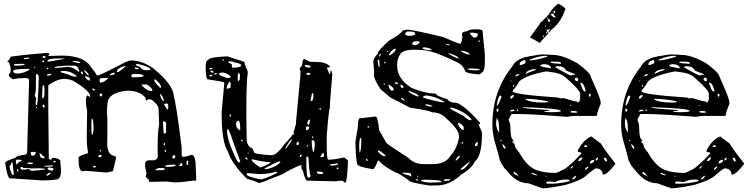

<svg xmlns="http://www.w3.org/2000/svg" viewBox="-20 -980 4090 1047"><path d="M234.4 -691.4Q250 -689.5 250 -686.5L244.1 -677.7V-674.8H246.1L316.4 -676.8Q434.6 -676.8 473.6 -618.2Q500 -584 507.8 -570.3L512.7 -568.4Q524.4 -568.4 667 -642.6Q685.5 -650.4 697.3 -650.4Q752 -650.4 813.5 -609.4Q927.7 -516.6 927.7 -454.1Q938.5 -430.7 970.7 -176.8V-138.7Q970.7 -126 976.6 -125H981.4Q993.2 -125 1025.4 -135.7Q1047.9 -135.7 1047.9 -56.6Q1049.8 -24.4 1049.8 4.9H1031.2Q968.8 14.6 929.7 14.6L887.7 9.8L808.6 11.7H794.9Q792 11.7 792 1L774.4 -15.6V-17.6L778.3 -31.2V-34.2L771.5 -70.3V-87.9Q771.5 -106.4 799.8 -106.4Q847.7 -99.6 839.8 -142.6Q837.9 -248 847.7 -301.8V-303.7L844.7 -385.7Q844.7 -406.2 808.6 -435.5L796.9 -438.5H788.1L777.3 -431.6Q774.4 -431.6 774.4 -445.3Q744.1 -485.4 673.8 -485.4Q586.9 -477.5 569.3 -433.6Q564.5 -418.9 562.5 -369.1L565.4 -337.9V-240.2L564.5 -201.2Q564.5 -138.7 598.6 -130.9Q613.3 -127.9 613.3 -121.1Q599.6 -56.6 594.7 -45.9L560.5 -39.1L444.3 -48.8L430.7 -45.9Q408.2 -45.9 408.2 -116.2V-121.1Q408.2 -128.9 449.2 -141.6Q460 -141.6 460 -151.4Q453.1 -181.6 453.1 -228.5L455.1 -377Q448.2 -407.2 448.2 -424.8Q449.2 -459 456.1 -459H458L468.8 -452.1H471.7V-454.1Q471.7 -484.4 377.9 -540Q351.6 -549.8 330.1 -549.8Q293 -549.8 244.1 -515.6L243.2 -508.8V-399.4L246.1 -114.3L252.9 -109.4H257.8Q261.7 -109.4 263.7 -119.1H266.6Q302.7 -119.1 309.6 -100.6V-88.9L312.5 -57.6Q315.4 -1 283.2 -1Q272.5 2.9 210 3.9L34.2 -7.8Q20.5 -7.8 8.8 -88.9V-91.8Q8.8 -102.5 63.5 -119.1Q63.5 -129.9 118.2 -136.7Q127.9 -140.6 127.9 -150.4L136.7 -467.8L138.7 -543Q138.7 -554.7 113.3 -554.7Q84 -554.7 49.8 -547.9Q27.3 -560.5 27.3 -574.2Q38.1 -581.1 38.1 -595.7V-606.4Q32.2 -642.6 22.5 -642.6L20.5 -643.6V-645.5Q29.3 -650.4 39.1 -670.9Q119.1 -682.6 234.4 -691.4ZM175.8 -567.4V-499Q175.8 -478.5 168.9 -459L177.7 -444.3L174.8 -423.8V-410.2L177.7 -406.2H179.7Q187.5 -406.2 191.4 -554.7V-556.6Q191.4 -571.3 181.6 -577.1Q175.8 -575.2 175.8 -567.4ZM51.8 -592.8Q51.8 -579.1 75.2 -579.1Q107.4 -579.1 140.6 -599.6V-602.5L134.8 -604.5Q51.8 -604.5 51.8 -592.8ZM277.3 -609.4V-608.4L346.7 -615.2Q378.9 -615.2 408.2 -588.9H412.1V-594.7Q404.3 -622.1 384.8 -622.1H371.1Q279.3 -622.1 277.3 -609.4ZM719.7 -625Q719.7 -623 743.2 -615.2Q755.9 -597.7 772.5 -597.7H799.8V-601.6Q799.8 -615.2 729.5 -631.8H728.5Q720.7 -628.9 719.7 -625ZM90.8 -64.5Q90.8 -48.8 137.7 -58.6Q145.5 -48.8 153.3 -48.8Q195.3 -50.8 223.6 -55.7V-60.5L189.5 -62.5Q161.1 -59.6 107.4 -64.5L100.6 -69.3H95.7ZM309.6 -587.9Q309.6 -585 348.6 -575.2Q376 -561.5 393.6 -561.5H394.5L398.4 -565.4Q366.2 -592.8 328.1 -592.8H319.3Q309.6 -591.8 309.6 -587.9ZM752 -515.6Q781.2 -483.4 806.6 -483.4L810.5 -486.3V-492.2Q801.8 -505.9 781.2 -519.5H755.9ZM695.3 -568.4V-565.4Q699.2 -558.6 704.1 -558.6Q758.8 -558.6 763.7 -565.4Q758.8 -577.1 719.7 -577.1H717.8Q698.2 -577.1 695.3 -568.4ZM870.1 -317.4 868.2 -312.5 872.1 -259.8V-255.9L877 -251H878.9L885.7 -257.8V-310.5L878.9 -317.4ZM43 -96.7Q43 -84 31.2 -73.2Q41 -26.4 50.8 -26.4H55.7L47.9 -95.7L45.9 -96.7ZM480.5 -333 478.5 -321.3V-271.5L480.5 -246.1H485.4Q490.2 -260.7 490.2 -280.3V-281.2Q489.3 -333 482.4 -333ZM239.3 -645.5 244.1 -643.6 332 -659.2V-661.1H292Q239.3 -661.1 239.3 -647.5ZM523.4 -546.9V-534.2L528.3 -529.3Q544.9 -529.3 571.3 -553.7V-554.7H537.1Q527.3 -554.7 523.4 -546.9ZM213.9 -515.6Q210 -499 210 -469.7V-452.1L211.9 -444.3H213.9Q222.7 -444.3 222.7 -481.4V-492.2Q222.7 -515.6 215.8 -515.6ZM822.3 -546.9V-538.1Q830.1 -521.5 849.6 -506.8V-502H858.4V-503.9Q858.4 -521.5 827.1 -546.9ZM617.2 -587.9V-585.9H619.1Q628.9 -585.9 665 -618.2V-622.1Q617.2 -608.4 617.2 -587.9ZM881.8 -74.2V-70.3H899.4Q938.5 -71.3 938.5 -79.1L933.6 -82H929.7Q881.8 -82 881.8 -74.2ZM827.1 -54.7V-51.8H863.3Q876 -51.8 878.9 -58.6Q877 -63.5 868.2 -63.5H846.7Q840.8 -63.5 827.1 -54.7ZM875 -408.2 890.6 -383.8H895.5L897.5 -392.6V-404.3Q897.5 -413.1 892.6 -415H879.9Q876 -415 875 -408.2ZM147.5 -151.4Q148.4 -130.9 154.3 -130.9H157.2Q173.8 -130.9 175.8 -151.4ZM56.6 -629.9V-625L59.6 -622.1Q114.3 -622.1 114.3 -628.9L111.3 -631.8H82ZM66.4 -102.5 68.4 -83H70.3Q82 -97.7 97.7 -102.5V-107.4L85.9 -109.4H72.3Q67.4 -109.4 66.4 -102.5ZM239.3 -62.5Q239.3 -51.8 264.6 -48.8L271.5 -54.7V-59.6Q271.5 -65.4 244.1 -66.4ZM196.3 -146.5V-144.5Q196.3 -117.2 213.9 -117.2H220.7Q223.6 -117.2 223.6 -123ZM444.3 -565.4V-563.5Q444.3 -548.8 468.8 -540H469.7V-553.7Q469.7 -557.6 446.3 -565.4ZM852.5 -467.8V-464.8Q862.3 -428.7 872.1 -428.7H873V-430.7Q873 -449.2 854.5 -467.8ZM376 -647.5V-643.6Q404.3 -635.7 415 -635.7H417V-638.7Q417 -646.5 382.8 -647.5ZM439.5 -597.7V-592.8Q452.1 -573.2 461.9 -568.4H464.8V-570.3Q460 -584 441.4 -597.7ZM222.7 -75.2V-71.3H248L268.6 -73.2V-78.1H257.8ZM579.1 -572.3 581.1 -570.3H587.9Q606.4 -572.3 606.4 -582L601.6 -584Q582 -579.1 579.1 -572.3ZM919.9 -122.1V-120.1L924.8 -115.2H928.7L935.5 -122.1V-129.9L931.6 -133.8H926.8Q919.9 -130.9 919.9 -122.1ZM129.9 -91.8V-86.9L138.7 -85H150.4L159.2 -86.9V-91.8L150.4 -93.8H138.7ZM957 -75.2 959 -74.2H963.9Q972.7 -74.2 974.6 -79.1V-81.1Q974.6 -89.8 969.7 -90.8Q962.9 -90.8 957 -75.2ZM109.4 -661.1 113.3 -657.2Q141.6 -659.2 141.6 -664.1L133.8 -666Q109.4 -665 109.4 -661.1ZM997.1 -99.6V-84L1002 -79.1Q1005.9 -79.1 1006.8 -99.6L1004.9 -104.5H1002ZM233.4 -26.4V-24.4L237.3 -21.5Q248 -25.4 255.9 -35.2V-38.1Q244.1 -38.1 233.4 -26.4ZM524.4 -469.7 523.4 -464.8Q524.4 -454.1 528.3 -454.1H531.2L538.1 -460.9V-464.8Q537.1 -469.7 524.4 -469.7ZM236.3 -570.3V-567.4H243.2Q259.8 -569.3 259.8 -574.2V-577.1H250Q236.3 -575.2 236.3 -570.3ZM514.6 -127.9 519.5 -123H528.3L535.2 -129.9V-130.9L531.2 -134.8H521.5ZM714.8 -611.3V-608.4Q715.8 -602.5 728.5 -602.5H733.4L736.3 -606.4Q735.4 -611.3 722.7 -611.3ZM211.9 -406.2V-399.4L218.8 -392.6H220.7L223.6 -396.5V-403.3L216.8 -410.2H215.8ZM211.9 -670.9V-668L216.8 -663.1Q227.5 -663.1 227.5 -672.9L225.6 -674.8H215.8ZM420.9 -587.9Q420.9 -575.2 432.6 -575.2V-577.1Q432.6 -586.9 423.8 -590.8ZM483.4 -497.1Q483.4 -486.3 494.1 -486.3H497.1V-490.2Q494.1 -497.1 485.4 -497.1ZM487.3 -71.3V-68.4L496.1 -66.4L502.9 -68.4V-71.3L499 -75.2H490.2ZM271.5 -102.5V-95.7L280.3 -93.8L284.2 -98.6L280.3 -102.5ZM73.2 -58.6V-48.8L76.2 -44.9H80.1V-53.7L75.2 -58.6ZM872.1 -196.3V-191.4L875 -187.5H878.9V-201.2H877ZM210 -645.5V-643.6L213.9 -640.6H215.8L220.7 -643.6L218.8 -649.4H213.9ZM877 -157.2V-156.2L881.8 -150.4L885.7 -156.2V-159.2L881.8 -163.1ZM237.3 -611.3 234.4 -606.4 237.3 -602.5H239.3L243.2 -606.4V-609.4ZM523.4 -158.2V-155.3L528.3 -153.3L531.2 -158.2L528.3 -162.1H526.4ZM177.7 -399.4V-392.6L181.6 -389.6H182.6V-396.5L179.7 -399.4ZM166 -611.3V-609.4H168.9L172.9 -613.3V-615.2H168.9ZM218.8 -69.3V-71.3Q217.8 -70.3 215.8 -69.3Z M1219.7 -672.9 1312.5 -642.6Q1315.4 -620.1 1329.1 -597.7L1331.1 -584Q1319.3 -501 1325.2 -222.7Q1325.2 -182.6 1356.4 -170.9L1366.2 -148.4Q1366.2 -139.6 1457 -133.8H1461.9Q1489.3 -133.8 1532.2 -195.3Q1566.4 -229.5 1575.2 -246.1H1582V-254.9L1580.1 -261.7Q1586.9 -273.4 1591.8 -297.9L1593.8 -298.8V-311.5L1618.2 -569.3V-592.8L1614.3 -606.4V-608.4Q1629.9 -619.1 1629.9 -642.6Q1629.9 -655.3 1639.6 -658.2L1670.9 -642.6H1701.2Q1754.9 -642.6 1778.3 -619.1V-613.3Q1762.7 -612.3 1762.7 -608.4L1776.4 -576.2H1780.3Q1782.2 -596.7 1785.2 -596.7Q1790 -589.8 1792 -574.2L1778.3 -405.3L1780.3 -403.3V-401.4Q1771.5 -375 1761.7 -237.3V-198.2Q1761.7 -109.4 1769.5 -109.4H1775.4Q1802.7 -109.4 1853.5 -121.1Q1861.3 -120.1 1877.9 -104.5Q1873 16.6 1862.3 16.6L1846.7 4.9L1805.7 8.8L1655.3 4.9Q1643.6 4.9 1631.8 -49.8Q1623 -57.6 1623 -66.4L1625 -79.1H1621.1Q1610.4 -79.1 1541 -43Q1537.1 -34.2 1447.3 -2Q1424.8 9.8 1392.6 18.6Q1372.1 6.8 1327.1 -4.9Q1242.2 -88.9 1222.7 -154.3Q1188.5 -203.1 1188.5 -367.2L1203.1 -526.4V-529.3Q1203.1 -534.2 1110.4 -547.9Q1101.6 -560.5 1101.6 -615.2Q1101.6 -652.3 1115.2 -652.3Q1115.2 -668 1219.7 -672.9ZM1192.4 -654.3V-650.4H1201.2V-654.3L1197.3 -657.2H1196.3ZM1223.6 -643.6V-642.6Q1223.6 -638.7 1244.1 -629.9Q1244.1 -611.3 1247.1 -611.3H1255.9Q1290 -611.3 1294.9 -622.1V-625Q1294.9 -633.8 1253.9 -640.6Q1253.9 -644.5 1238.3 -645.5H1231.4ZM1121.1 -608.4V-604.5L1124 -601.6H1127.9L1139.6 -604.5V-608.4ZM1127.9 -594.7V-590.8Q1129.9 -584 1142.6 -584L1144.5 -585.9V-587.9L1137.7 -594.7ZM1641.6 -626Q1641.6 -612.3 1662.1 -612.3H1670.9L1673.8 -615.2V-617.2Q1673.8 -624 1643.6 -626ZM1173.8 -577.1Q1173.8 -568.4 1217.8 -554.7H1231.4Q1235.4 -554.7 1237.3 -563.5Q1221.7 -579.1 1199.2 -584H1189.5Q1175.8 -584 1173.8 -577.1ZM1149.4 -579.1V-575.2L1151.4 -574.2V-572.3Q1162.1 -575.2 1162.1 -579.1V-582H1156.2ZM1276.4 -567.4V-541L1279.3 -538.1Q1288.1 -542 1288.1 -554.7V-570.3Q1288.1 -579.1 1283.2 -581.1H1281.2Q1276.4 -579.1 1276.4 -567.4ZM1121.1 -567.4 1124 -563.5H1134.8L1137.7 -567.4L1132.8 -572.3H1126ZM1650.4 -578.1V-576.2Q1652.3 -571.3 1660.2 -571.3H1662.1Q1670.9 -571.3 1672.9 -576.2V-578.1Q1670.9 -583 1659.2 -583H1655.3ZM1216.8 -506.8V-495.1L1237.3 -502V-531.2L1233.4 -534.2Q1227.5 -534.2 1216.8 -506.8ZM1673.8 -434.6V-428.7H1675.8Q1689.5 -428.7 1689.5 -460Q1687.5 -473.6 1684.6 -473.6Q1680.7 -473.6 1673.8 -434.6ZM1723.6 -391.6 1721.7 -386.7Q1724.6 -379.9 1727.5 -379.9H1728.5V-391.6ZM1235.4 -355.5 1231.4 -350.6V-346.7L1235.4 -343.8L1240.2 -348.6V-353.5ZM1655.3 -305.7 1662.1 -298.8Q1668 -300.8 1670.9 -326.2L1668.9 -328.1H1667Q1655.3 -320.3 1655.3 -305.7ZM1267.6 -307.6V-298.8Q1267.6 -282.2 1286.1 -270.5H1290V-271.5Q1290 -321.3 1281.2 -321.3H1276.4Q1267.6 -317.4 1267.6 -307.6ZM1648.4 -285.2V-273.4L1653.3 -268.6Q1661.1 -272.5 1666 -280.3V-285.2L1660.2 -291H1653.3ZM1217.8 -271.5V-266.6Q1217.8 -212.9 1274.4 -100.6Q1283.2 -93.8 1290 -93.8V-100.6L1250 -210Q1230.5 -272.5 1222.7 -275.4H1221.7ZM1680.7 -232.4V-230.5L1684.6 -227.5L1689.5 -230.5L1687.5 -236.3H1684.6ZM1536.1 -170.9 1537.1 -168.9H1539.1Q1571.3 -210.9 1571.3 -218.8V-220.7H1568.4Q1552.7 -204.1 1536.1 -170.9ZM1293 -218.8V-216.8Q1296.9 -209 1303.7 -209V-210Q1303.7 -218.8 1293 -218.8ZM1680.7 -215.8 1679.7 -207Q1679.7 -182.6 1686.5 -152.3H1691.4Q1696.3 -174.8 1696.3 -191.4V-200.2Q1696.3 -215.8 1682.6 -215.8ZM1604.5 -209Q1595.7 -199.2 1595.7 -193.4L1602.5 -188.5H1604.5L1609.4 -193.4V-203.1ZM1653.3 -189.5V-179.7H1655.3L1659.2 -182.6V-186.5L1655.3 -189.5ZM1331.1 -148.4V-145.5L1334 -141.6H1335.9V-145.5L1332 -148.4ZM1741.2 -147.5 1727.5 -127.9V-123H1741.2L1746.1 -127.9V-133.8Q1746.1 -145.5 1741.2 -147.5ZM1614.3 -125V-123H1618.2L1626 -131.8V-136.7Q1614.3 -136.7 1614.3 -125ZM1650.4 -123V-107.4Q1650.4 -11.7 1660.2 -11.7H1666Q1673.8 -14.6 1673.8 -20.5Q1666 -38.1 1662.1 -120.1L1655.3 -127.9ZM1318.4 -121.1V-116.2Q1322.3 -109.4 1329.1 -109.4V-116.2L1324.2 -121.1ZM1352.5 -111.3V-109.4Q1352.5 -95.7 1400.4 -66.4Q1454.1 -87.9 1454.1 -93.8V-95.7Q1419.9 -95.7 1356.4 -111.3ZM1422.9 -61.5V-58.6H1438.5Q1490.2 -71.3 1508.8 -95.7V-99.6H1502Q1493.2 -99.6 1422.9 -61.5ZM1780.3 -84V-79.1L1789.1 -77.1H1793.9Q1824.2 -79.1 1824.2 -86.9V-88.9H1823.2ZM1816.4 -65.4V-58.6H1823.2L1826.2 -61.5V-63.5Q1826.2 -66.4 1821.3 -66.4ZM1708 -41V-38.1Q1710.9 -31.2 1723.6 -31.2H1739.3L1742.2 -34.2V-36.1Q1742.2 -42 1723.6 -44.9H1711.9ZM1397.5 -31.2H1385.7L1331.1 -36.1H1329.1L1324.2 -31.2V-29.3Q1324.2 -17.6 1399.4 -2Q1421.9 -2 1489.3 -36.1L1491.2 -38.1V-43H1482.4Q1444.3 -31.2 1397.5 -31.2Z M2196.3 -818.4Q2232.4 -818.4 2398.4 -777.3Q2478.5 -741.2 2490.2 -741.2Q2501 -753.9 2501 -779.3V-781.2L2499 -791Q2499 -808.6 2524.4 -808.6Q2541 -820.3 2570.3 -820.3Q2611.3 -820.3 2611.3 -811.5L2624 -683.6V-644.5Q2624 -595.7 2610.4 -585.9Q2597.7 -574.2 2590.8 -574.2Q2515.6 -580.1 2515.6 -594.7Q2503.9 -627.9 2467.8 -642.6Q2336.9 -707 2280.3 -707L2242.2 -709Q2174.8 -709 2162.1 -683.6Q2145.5 -661.1 2145.5 -625V-624Q2145.5 -549.8 2223.6 -501Q2298.8 -469.7 2357.4 -469.7Q2357.4 -457 2418.9 -439.5Q2431.6 -418.9 2471.7 -418.9Q2514.6 -402.3 2592.8 -316.4L2597.7 -309.6V-305.7Q2597.7 -302.7 2589.8 -302.7V-300.8Q2608.4 -262.7 2608.4 -252.9Q2608.4 -129.9 2569.3 -98.6Q2553.7 -63.5 2495.1 -27.3Q2429.7 31.2 2364.3 31.2H2317.4Q2210 14.6 2210 3.9Q2149.4 -39.1 2138.7 -39.1Q2072.3 -71.3 2045.9 -104.5H2041Q2023.4 -57.6 2013.7 -57.6Q1927.7 -70.3 1927.7 -86.9Q1920.9 -105.5 1918 -205.1L1931.6 -289.1Q1931.6 -335 1943.4 -335L2029.3 -344.7Q2039.1 -344.7 2047.9 -269.5L2086.9 -201.2Q2086.9 -196.3 2207 -119.1Q2238.3 -85 2292 -85H2339.8Q2410.2 -85 2437.5 -131.8Q2470.7 -166 2483.4 -230.5V-234.4Q2483.4 -274.4 2415 -333Q2383.8 -367.2 2337.9 -367.2Q2316.4 -378.9 2216.8 -392.6L2107.4 -449.2L2054.7 -494.1Q2021.5 -545.9 2018.6 -567.4L2020.5 -589.8L2015.6 -642.6Q2015.6 -661.1 2039.1 -686.5Q2039.1 -703.1 2104.5 -760.7Q2165 -793 2175.8 -813.5ZM2189.5 -797.9V-793Q2189.5 -788.1 2207 -784.2Q2244.1 -786.1 2244.1 -793V-797.9Q2244.1 -808.6 2205.1 -808.6Q2196.3 -808.6 2189.5 -797.9ZM2543 -801.8V-797.9Q2557.6 -774.4 2569.3 -774.4Q2579.1 -775.4 2585.9 -788.1V-793Q2585.9 -801.8 2543 -801.8ZM2587.9 -754.9 2590.8 -752H2596.7V-758.8H2590.8ZM2227.5 -740.2Q2234.4 -733.4 2241.2 -733.4Q2255.9 -733.4 2269.5 -748L2262.7 -754.9H2248Q2227.5 -754.9 2227.5 -740.2ZM2412.1 -741.2V-740.2Q2412.1 -735.4 2428.7 -733.4H2432.6V-734.4Q2432.6 -739.3 2412.1 -741.2ZM2285.2 -717.8Q2285.2 -708 2333 -706.1V-709Q2333 -715.8 2292 -722.7H2290ZM2100.6 -679.7 2102.5 -678.7H2107.4Q2138.7 -699.2 2138.7 -712.9L2136.7 -713.9H2134.8Q2119.1 -713.9 2100.6 -681.6ZM2494.1 -700.2Q2511.7 -687.5 2538.1 -681.6L2540 -683.6V-685.5Q2540 -694.3 2499 -704.1H2497.1ZM2090.8 -699.2 2091.8 -697.3V-695.3L2097.7 -697.3V-702.1H2093.8ZM2428.7 -690.4 2426.8 -688.5V-686.5Q2468.8 -661.1 2480.5 -661.1V-663.1Q2480.5 -672.9 2428.7 -690.4ZM2050.8 -686.5 2047.9 -676.8V-672.9L2050.8 -669.9L2056.6 -683.6V-685.5ZM2039.1 -651.4Q2041 -630.9 2045.9 -615.2H2050.8V-617.2L2047.9 -654.3H2043ZM2075.2 -637.7V-633.8H2078.1L2084 -638.7V-642.6H2080.1ZM2529.3 -603.5Q2538.1 -596.7 2567.4 -596.7L2594.7 -597.7V-603.5Q2578.1 -606.4 2544.9 -606.4H2533.2ZM2132.8 -528.3V-526.4L2136.7 -522.5H2150.4V-526.4Q2149.4 -531.2 2136.7 -531.2ZM2071.3 -522.5V-521.5L2075.2 -517.6H2078.1V-522.5L2075.2 -526.4ZM2097.7 -517.6V-514.6Q2107.4 -485.4 2116.2 -485.4H2121.1L2127.9 -492.2V-494.1Q2111.3 -517.6 2098.6 -517.6ZM2166 -517.6 2164.1 -515.6V-507.8L2172.9 -499H2175.8L2179.7 -502V-508.8Q2174.8 -517.6 2166 -517.6ZM2210 -485.4 2208 -483.4V-481.4Q2224.6 -464.8 2259.8 -453.1L2262.7 -458Q2262.7 -464.8 2210 -485.4ZM2285.2 -451.2Q2285.2 -444.3 2380.9 -423.8L2398.4 -421.9H2403.3V-423.8Q2361.3 -453.1 2302.7 -460Q2285.2 -453.1 2285.2 -451.2ZM2167 -447.3 2166 -446.3Q2166 -438.5 2184.6 -430.7L2186.5 -432.6Q2186.5 -439.5 2167 -447.3ZM2300.8 -412.1V-406.2L2323.2 -399.4H2337.9V-403.3Q2311.5 -412.1 2300.8 -412.1ZM2433.6 -392.6V-389.6Q2439.5 -382.8 2505.9 -348.6Q2532.2 -324.2 2546.9 -324.2H2548.8L2551.8 -328.1Q2520.5 -369.1 2446.3 -392.6ZM2478.5 -310.5V-303.7Q2478.5 -290 2502 -271.5H2508.8V-282.2Q2508.8 -298.8 2480.5 -310.5ZM1984.4 -292V-287.1L1988.3 -283.2L1993.2 -287.1L1991.2 -292ZM1938.5 -182.6 1940.4 -148.4H1941.4Q1950.2 -156.2 1950.2 -213.9V-223.6L1947.3 -227.5H1945.3Q1940.4 -227.5 1938.5 -182.6ZM2497.1 -205.1V-198.2L2502 -196.3L2505.9 -200.2L2503.9 -205.1ZM2570.3 -194.3V-186.5L2574.2 -182.6H2577.1Q2585.9 -185.5 2585.9 -205.1H2581.1ZM2041 -159.2V-153.3Q2061.5 -127.9 2080.1 -127.9H2082V-131.8Q2053.7 -159.2 2043.9 -159.2ZM2464.8 -109.4V-104.5H2467.8Q2479.5 -112.3 2488.3 -127.9L2485.4 -131.8Q2474.6 -126 2464.8 -109.4ZM1975.6 -112.3V-107.4L1981.4 -102.5H1982.4L1986.3 -105.5V-107.4L1981.4 -112.3ZM2492.2 -59.6V-57.6Q2492.2 -54.7 2497.1 -54.7Q2514.6 -54.7 2542 -97.7H2538.1ZM2175.8 -39.1V-37.1Q2175.8 -31.2 2211.9 -23.4L2216.8 -18.6H2223.6Q2220.7 -36.1 2214.8 -36.1ZM2254.9 -22.5V-15.6H2259.8V-18.6L2255.9 -22.5ZM2246.1 -2.9V-2L2251 3.9H2261.7V2Q2259.8 -2.9 2248 -2.9ZM2401.4 0V3.9L2405.3 6.8H2410.2Q2435.5 4.9 2435.5 0L2432.6 -2.9H2405.3ZM2275.4 4.9Q2293.9 15.6 2326.2 15.6H2328.1L2387.7 13.7V10.7Q2383.8 0 2293.9 0Q2275.4 0 2275.4 4.9Z M2993.2 -680.7Q3049.8 -680.7 3131.8 -632.8Q3201.2 -581.1 3201.2 -561.5Q3254.9 -444.3 3254.9 -424.8L3255.9 -414.1Q3235.4 -367.2 3235.4 -349.6L3227.5 -347.7H3111.3Q3094.7 -347.7 3073.2 -342.8Q2877 -358.4 2799.8 -358.4H2770.5Q2753.9 -334 2753.9 -325.2Q2763.7 -307.6 2763.7 -277.3Q2763.7 -224.6 2779.3 -215.8L2781.2 -209V-208L2772.5 -210.9V-208L2786.1 -194.3Q2786.1 -174.8 2810.5 -149.4Q2854.5 -70.3 2907.2 -51.8Q2949.2 -37.1 3009.8 -37.1Q3018.6 -37.1 3047.9 -53.7Q3074.2 -61.5 3150.4 -142.6V-146.5Q3150.4 -149.4 3132.8 -151.4L3129.9 -158.2Q3161.1 -218.8 3205.1 -236.3Q3210 -230.5 3254.9 -199.2Q3285.2 -151.4 3335 -89.8V-85Q3291 -28.3 3271.5 -28.3H3266.6Q3266.6 -58.6 3230.5 -62.5Q3222.7 -62.5 3170.9 -17.6Q3142.6 4.9 3063.5 28.3Q2972.7 46.9 2938.5 46.9L2861.3 19.5Q2796.9 19.5 2742.2 -50.8Q2718.8 -74.2 2704.1 -110.4Q2704.1 -119.1 2673.8 -222.7Q2665 -266.6 2665 -297.9V-299.8Q2665 -482.4 2772.5 -616.2Q2788.1 -649.4 2835.9 -666Q2864.3 -673.8 2914.1 -680.7Q2925.8 -685.5 2993.2 -680.7ZM2868.2 -650.4H2870.1Q2895.5 -650.4 2952.1 -667Q2963.9 -668 2963.9 -672.9L2960.9 -675.8H2959Q2920.9 -675.8 2870.1 -655.3L2868.2 -653.3ZM2813.5 -629.9V-627.9L2817.4 -625H2818.4Q2845.7 -631.8 2845.7 -638.7V-646.5L2840.8 -652.3H2837.9Q2813.5 -644.5 2813.5 -629.9ZM2982.4 -643.6V-639.6Q2982.4 -634.8 3037.1 -631.8L3039.1 -632.8V-636.7Q3039.1 -641.6 3022.5 -643.6ZM2926.8 -623V-621.1Q2926.8 -616.2 2982.4 -607.4L2984.4 -609.4V-614.3Q2973.6 -629.9 2948.2 -629.9H2943.4Q2926.8 -627.9 2926.8 -623ZM3008.8 -614.3V-612.3Q3085.9 -568.4 3091.8 -568.4H3093.8L3107.4 -573.2L3114.3 -571.3L3116.2 -573.2V-575.2Q3109.4 -580.1 3093.8 -584L3066.4 -595.7Q3056.6 -619.1 3022.5 -619.1H3018.6Q3008.8 -618.2 3008.8 -614.3ZM2847.7 -575.2Q2860.4 -585.9 2902.3 -598.6V-600.6L2900.4 -602.5H2886.7Q2847.7 -594.7 2847.7 -575.2ZM2776.4 -486.3V-482.4Q2776.4 -464.8 3022.5 -448.2L3036.1 -443.4L3052.7 -445.3Q3110.4 -426.8 3126 -426.8Q3126 -422.9 3134.8 -420.9Q3143.6 -431.6 3143.6 -443.4V-468.8Q3143.6 -487.3 3075.2 -547.9Q3045.9 -578.1 3004.9 -584L2959 -590.8Q2846.7 -569.3 2811.5 -536.1Q2797.9 -510.7 2776.4 -486.3ZM2791 -566.4V-563.5H2793Q2811.5 -568.4 2811.5 -573.2V-575.2H2804.7Q2795.9 -575.2 2791 -566.4ZM3114.3 -547.9Q3118.2 -537.1 3127.9 -537.1H3129.9L3132.8 -541V-549.8L3126 -556.6Q3114.3 -556.6 3114.3 -547.9ZM2762.7 -537.1V-536.1H2765.6L2769.5 -539.1V-541H2765.6ZM3143.6 -529.3Q3157.2 -486.3 3166 -481.4H3170.9L3173.8 -484.4Q3163.1 -527.3 3150.4 -527.3L3148.4 -529.3ZM2777.3 -506.8V-504.9Q2784.2 -507.8 2784.2 -516.6V-518.6Q2777.3 -515.6 2777.3 -506.8ZM3191.4 -465.8V-457L3194.3 -452.1Q3201.2 -454.1 3201.2 -461.9V-465.8L3198.2 -468.8H3194.3ZM2762.7 -450.2V-445.3L2765.6 -441.4H2767.6Q2777.3 -447.3 2783.2 -457V-460.9H2777.3Q2767.6 -460.9 2762.7 -450.2ZM2706.1 -459Q2695.3 -449.2 2688.5 -404.3H2690.4Q2698.2 -404.3 2714.8 -452.1Q2712.9 -459 2706.1 -459ZM2844.7 -441.4V-438.5Q2871.1 -420.9 2938.5 -420.9H2950.2L2967.8 -422.9V-427.7Q2905.3 -440.4 2844.7 -441.4ZM3088.9 -406.2V-402.3H3093.8V-406.2ZM2831.1 -395.5V-392.6Q2863.3 -385.7 2974.6 -379.9L2975.6 -378.9V-377L2947.3 -373Q2947.3 -368.2 2982.4 -368.2Q3039.1 -368.2 3039.1 -375Q3039.1 -388.7 2831.1 -395.5ZM2688.5 -386.7 2687.5 -378.9Q2688.5 -370.1 2692.4 -370.1Q2697.3 -370.1 2699.2 -383.8L2694.3 -386.7ZM2797.9 -381.8V-375H2804.7V-379.9L2803.7 -381.8V-383.8ZM2760.7 -373V-372.1H2762.7L2786.1 -375V-377L2781.2 -381.8H2777.3Q2764.6 -381.8 2760.7 -373ZM3090.8 -370.1Q3090.8 -365.2 3114.3 -365.2L3127.9 -366.2V-368.2Q3127.9 -375 3100.6 -375Q3090.8 -373 3090.8 -370.1ZM2688.5 -335.9 2687.5 -334V-331.1L2688.5 -329.1Q2685.5 -322.3 2685.5 -310.5V-304.7Q2685.5 -282.2 2699.2 -260.7H2702.1Q2702.1 -327.1 2688.5 -335.9ZM2708 -217.8V-214.8L2710.9 -210.9H2714.8V-214.8L2710.9 -217.8ZM2721.7 -194.3 2719.7 -192.4V-190.4Q2727.5 -168 2735.4 -168L2736.3 -169.9V-171.9Q2736.3 -182.6 2721.7 -194.3ZM3164.1 -181.6 3167 -178.7H3172.9Q3181.6 -178.7 3182.6 -183.6L3177.7 -188.5H3175.8Q3167 -188.5 3164.1 -181.6ZM3132.8 -103.5 3134.8 -101.6H3136.7Q3150.4 -101.6 3155.3 -120.1V-122.1Q3140.6 -122.1 3132.8 -103.5ZM3227.5 -106.4 3228.5 -105.5H3232.4Q3241.2 -109.4 3241.2 -119.1V-120.1H3237.3Q3227.5 -113.3 3227.5 -106.4ZM3275.4 -120.1 3273.4 -119.1V-117.2Q3278.3 -99.6 3285.2 -99.6H3287.1L3290 -103.5V-105.5Q3287.1 -120.1 3275.4 -120.1ZM3196.3 -91.8 3200.2 -87.9Q3220.7 -94.7 3220.7 -106.4V-108.4H3218.8Q3199.2 -108.4 3196.3 -91.8ZM3090.8 -60.5H3093.8Q3101.6 -64.5 3105.5 -74.2L3104.5 -76.2Q3090.8 -68.4 3090.8 -60.5ZM3170.9 -53.7H3175.8Q3189.5 -66.4 3189.5 -72.3H3187.5Q3170.9 -66.4 3170.9 -53.7ZM2781.2 -42V-37.1Q2782.2 -29.3 2804.7 -21.5L2810.5 -16.6V-17.6Q2793.9 -39.1 2786.1 -42ZM2878.9 -37.1V-35.2Q2878.9 -29.3 2907.2 -23.4L2909.2 -24.4V-26.4Q2889.6 -37.1 2879.9 -37.1ZM2955.1 -21.5V-17.6H2960.9V-21.5ZM3100.6 -1Q3114.3 -1 3123 -21.5H3119.1Q3100.6 -10.7 3100.6 -1ZM3006.8 12.7 2977.5 9.8H2972.7Q2960 9.8 2959 14.6V16.6L2963.9 21.5H2988.3Q3033.2 21.5 3086.9 7.8V5.9Q3085 -1 3071.3 -1H3064.5Q3033.2 -1 3006.8 12.7ZM2974.6 -809.6Q2970.7 -806.6 2967.8 -805.7Q2976.6 -816.4 2980.5 -818.4V-819.3H2970.7L2960.9 -817.4L2960 -815.4L2966.8 -805.7L2970.7 -798.8L2935.5 -759.8L2923.8 -746.1L2870.1 -776.4L2923.8 -849.6Q2924.8 -852.5 2925.8 -855Q2926.8 -857.4 2929.7 -858.4Q2968.8 -893.6 2981.9 -915.5Q2995.1 -937.5 3023.4 -960Q3048.8 -949.2 3063.5 -932.6Q3037.1 -851.6 2982.4 -814.5V-811.5L2971.7 -799.8L2975.6 -809.6ZM2998 -900.4Q3017.6 -921.9 3000 -919.9H2997.1V-917L3002.9 -908.2V-907.2L2998 -905.3H2987.3L2984.4 -902.3L2983.4 -900.4L2984.4 -898.4Q2994.1 -891.6 3000 -883.8Q3000 -889.6 3014.6 -883.8ZM2978.5 -863.3Q2980.5 -873 2975.6 -875H2971.7L2967.8 -872.1Q2964.8 -860.4 2975.6 -861.3L2978.5 -862.3ZM2940.4 -787.1 2938.5 -783.2 2944.3 -775.4H2946.3L2943.4 -787.1ZM2962.9 -808.6 2958 -803.7V-801.8L2960.9 -796.9L2963.9 -800.8L2964.8 -805.7ZM2966.8 -884.8 2963.9 -883.8Q2963.9 -877 2965.8 -876L2969.7 -877V-879.9ZM2954.1 -840.8H2951.2V-836.9L2953.1 -835H2956.1V-837.9Z M3695.3 -680.7Q3752 -680.7 3834 -632.8Q3903.3 -581.1 3903.3 -561.5Q3957 -444.3 3957 -424.8L3958 -414.1Q3937.5 -367.2 3937.5 -349.6L3929.7 -347.7H3813.5Q3796.9 -347.7 3775.4 -342.8Q3579.1 -358.4 3502 -358.4H3472.7Q3456.1 -334 3456.1 -325.2Q3465.8 -307.6 3465.8 -277.3Q3465.8 -224.6 3481.4 -215.8L3483.4 -209V-208L3474.6 -210.9V-208L3488.3 -194.3Q3488.3 -174.8 3512.7 -149.4Q3556.6 -70.3 3609.4 -51.8Q3651.4 -37.1 3711.9 -37.1Q3720.7 -37.1 3750 -53.7Q3776.4 -61.5 3852.5 -142.6V-146.5Q3852.5 -149.4 3835 -151.4L3832 -158.2Q3863.3 -218.8 3907.2 -236.3Q3912.1 -230.5 3957 -199.2Q3987.3 -151.4 4037.1 -89.8V-85Q3993.2 -28.3 3973.6 -28.3H3968.8Q3968.8 -58.6 3932.6 -62.5Q3924.8 -62.5 3873 -17.6Q3844.7 4.9 3765.6 28.3Q3674.8 46.9 3640.6 46.9L3563.5 19.5Q3499 19.5 3444.3 -50.8Q3420.9 -74.2 3406.2 -110.4Q3406.2 -119.1 3376 -222.7Q3367.2 -266.6 3367.2 -297.9V-299.8Q3367.2 -482.4 3474.6 -616.2Q3490.2 -649.4 3538.1 -666Q3566.4 -673.8 3616.2 -680.7Q3627.9 -685.5 3695.3 -680.7ZM3570.3 -650.4H3572.3Q3597.7 -650.4 3654.3 -667Q3666 -668 3666 -672.9L3663.1 -675.8H3661.1Q3623 -675.8 3572.3 -655.3L3570.3 -653.3ZM3515.6 -629.9V-627.9L3519.5 -625H3520.5Q3547.9 -631.8 3547.9 -638.7V-646.5L3543 -652.3H3540Q3515.6 -644.5 3515.6 -629.9ZM3684.6 -643.6V-639.6Q3684.6 -634.8 3739.3 -631.8L3741.2 -632.8V-636.7Q3741.2 -641.6 3724.6 -643.6ZM3628.9 -623V-621.1Q3628.9 -616.2 3684.6 -607.4L3686.5 -609.4V-614.3Q3675.8 -629.9 3650.4 -629.9H3645.5Q3628.9 -627.9 3628.9 -623ZM3710.9 -614.3V-612.3Q3788.1 -568.4 3793.9 -568.4H3795.9L3809.6 -573.2L3816.4 -571.3L3818.4 -573.2V-575.2Q3811.5 -580.1 3795.9 -584L3768.6 -595.7Q3758.8 -619.1 3724.6 -619.1H3720.7Q3710.9 -618.2 3710.9 -614.3ZM3549.8 -575.2Q3562.5 -585.9 3604.5 -598.6V-600.6L3602.5 -602.5H3588.9Q3549.8 -594.7 3549.8 -575.2ZM3478.5 -486.3V-482.4Q3478.5 -464.8 3724.6 -448.2L3738.3 -443.4L3754.9 -445.3Q3812.5 -426.8 3828.1 -426.8Q3828.1 -422.9 3836.9 -420.9Q3845.7 -431.6 3845.7 -443.4V-468.8Q3845.7 -487.3 3777.3 -547.9Q3748 -578.1 3707 -584L3661.1 -590.8Q3548.8 -569.3 3513.7 -536.1Q3500 -510.7 3478.5 -486.3ZM3493.2 -566.4V-563.5H3495.1Q3513.7 -568.4 3513.7 -573.2V-575.2H3506.8Q3498 -575.2 3493.2 -566.4ZM3816.4 -547.9Q3820.3 -537.1 3830.1 -537.1H3832L3835 -541V-549.8L3828.1 -556.6Q3816.4 -556.6 3816.4 -547.9ZM3464.8 -537.1V-536.1H3467.8L3471.7 -539.1V-541H3467.8ZM3845.7 -529.3Q3859.4 -486.3 3868.2 -481.4H3873L3876 -484.4Q3865.2 -527.3 3852.5 -527.3L3850.6 -529.3ZM3479.5 -506.8V-504.9Q3486.3 -507.8 3486.3 -516.6V-518.6Q3479.5 -515.6 3479.5 -506.8ZM3893.6 -465.8V-457L3896.5 -452.1Q3903.3 -454.1 3903.3 -461.9V-465.8L3900.4 -468.8H3896.5ZM3464.8 -450.2V-445.3L3467.8 -441.4H3469.7Q3479.5 -447.3 3485.4 -457V-460.9H3479.5Q3469.7 -460.9 3464.8 -450.2ZM3408.2 -459Q3397.5 -449.2 3390.6 -404.3H3392.6Q3400.4 -404.3 3417 -452.1Q3415 -459 3408.2 -459ZM3546.9 -441.4V-438.5Q3573.2 -420.9 3640.6 -420.9H3652.3L3669.9 -422.9V-427.7Q3607.4 -440.4 3546.9 -441.4ZM3791 -406.2V-402.3H3795.9V-406.2ZM3533.2 -395.5V-392.6Q3565.4 -385.7 3676.8 -379.9L3677.7 -378.9V-377L3649.4 -373Q3649.4 -368.2 3684.6 -368.2Q3741.2 -368.2 3741.2 -375Q3741.2 -388.7 3533.2 -395.5ZM3390.6 -386.7 3389.6 -378.9Q3390.6 -370.1 3394.5 -370.1Q3399.4 -370.1 3401.4 -383.8L3396.5 -386.7ZM3500 -381.8V-375H3506.8V-379.9L3505.9 -381.8V-383.8ZM3462.9 -373V-372.1H3464.8L3488.3 -375V-377L3483.4 -381.8H3479.5Q3466.8 -381.8 3462.9 -373ZM3793 -370.1Q3793 -365.2 3816.4 -365.2L3830.1 -366.2V-368.2Q3830.1 -375 3802.7 -375Q3793 -373 3793 -370.1ZM3390.6 -335.9 3389.6 -334V-331.1L3390.6 -329.1Q3387.7 -322.3 3387.7 -310.5V-304.7Q3387.7 -282.2 3401.4 -260.7H3404.3Q3404.3 -327.1 3390.6 -335.9ZM3410.2 -217.8V-214.8L3413.1 -210.9H3417V-214.8L3413.1 -217.8ZM3423.8 -194.3 3421.9 -192.4V-190.4Q3429.7 -168 3437.5 -168L3438.5 -169.9V-171.9Q3438.5 -182.6 3423.8 -194.3ZM3866.2 -181.6 3869.1 -178.7H3875Q3883.8 -178.7 3884.8 -183.6L3879.9 -188.5H3877.9Q3869.1 -188.5 3866.2 -181.6ZM3835 -103.5 3836.9 -101.6H3838.9Q3852.5 -101.6 3857.4 -120.1V-122.1Q3842.8 -122.1 3835 -103.5ZM3929.7 -106.4 3930.7 -105.5H3934.6Q3943.4 -109.4 3943.4 -119.1V-120.1H3939.5Q3929.7 -113.3 3929.7 -106.4ZM3977.5 -120.1 3975.6 -119.1V-117.2Q3980.5 -99.6 3987.3 -99.6H3989.3L3992.2 -103.5V-105.5Q3989.3 -120.1 3977.5 -120.1ZM3898.4 -91.8 3902.3 -87.9Q3922.9 -94.7 3922.9 -106.4V-108.4H3920.9Q3901.4 -108.4 3898.4 -91.8ZM3793 -60.5H3795.9Q3803.7 -64.5 3807.6 -74.2L3806.6 -76.2Q3793 -68.4 3793 -60.5ZM3873 -53.7H3877.9Q3891.6 -66.4 3891.6 -72.3H3889.6Q3873 -66.4 3873 -53.7ZM3483.4 -42V-37.1Q3484.4 -29.3 3506.8 -21.5L3512.7 -16.6V-17.6Q3496.1 -39.1 3488.3 -42ZM3581.1 -37.1V-35.2Q3581.1 -29.3 3609.4 -23.4L3611.3 -24.4V-26.4Q3591.8 -37.1 3582 -37.1ZM3657.2 -21.5V-17.6H3663.1V-21.5ZM3802.7 -1Q3816.4 -1 3825.2 -21.5H3821.3Q3802.7 -10.7 3802.7 -1ZM3709 12.7 3679.7 9.8H3674.8Q3662.1 9.8 3661.1 14.6V16.6L3666 21.5H3690.4Q3735.4 21.5 3789.1 7.8V5.9Q3787.1 -1 3773.4 -1H3766.6Q3735.4 -1 3709 12.7Z"/></svg>

Font: Love Ya Like A Sister
Style: Regular
Weight: 400
Designer: Kimberly Geswein
Foundry: Kimberly Geswein
Version: Version 1.002 2007